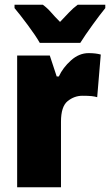

<svg xmlns="http://www.w3.org/2000/svg" viewBox="-20 -786 462 806"><path d="M352 -563Q312 -563 278 -532.5Q244 -502 227 -465H218L189 -553H52V0H236V-275Q236 -339 264 -361.5Q292 -384 326 -384Q351 -384 364.5 -382.5Q378 -381 388 -378L403 -557Q382 -563 352 -563ZM422 -766H306Q287 -752 270.5 -734.5Q254 -717 232 -694Q210 -716 194.5 -734Q179 -752 160 -766H41V-752Q63 -726 96.5 -681Q130 -636 147 -606H317Q337 -638 368.5 -681.5Q400 -725 422 -752Z"/></svg>

Font: Noto Sans Display SemiCondensed Black
Style: Regular
Weight: 900
Width: 4
Designer: Monotype Design Team
Foundry: Monotype Imaging Inc.
Version: Version 1.900